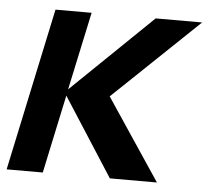

<svg xmlns="http://www.w3.org/2000/svg" viewBox="-48 -583 692 630"><g transform="rotate(5 298.0 -268.0)"><path d="M-4 0 110 -536H229L174 -279L440 -536H593L312 -268L491 0H336L170 -258L115 0Z"/></g></svg>

Font: Geist Mono
Style: Bold Italic
Weight: 700
Italic angle: -12°
Monospace: yes
Designer: Basement.studio, Andrés Briganti, Mateo Zaragoza
Foundry: Basement.studio, Vercel, Andrés Briganti, Guido Ferreyra, Mateo Zaragoza
Version: Version 1.500; ttfautohint (v1.8.4.7-5d5b)